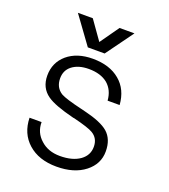

<svg xmlns="http://www.w3.org/2000/svg" viewBox="-134 -810 810 922"><g transform="rotate(20 271.0 -349.5)"><path d="M59.6 -161.1Q61.5 -81.1 115.2 -33.2Q169.9 15.6 260.7 15.6Q350.6 15.6 405.3 -27.3Q459 -69.3 459 -133.8Q459 -196.3 420.9 -229.5Q385.7 -259.8 300.8 -280.3L277.3 -286.1Q194.3 -305.7 169.9 -319.3Q132.8 -341.8 132.8 -389.6Q132.8 -429.7 162.1 -453.1Q194.3 -478.5 248 -478.5Q308.6 -478.5 344.7 -449.2Q379.9 -418.9 383.8 -366.2H445.3Q439.5 -444.3 387.7 -487.3Q335.9 -531.2 249 -531.2Q168.9 -531.2 119.1 -489.3Q70.3 -447.3 70.3 -380.9Q70.3 -318.4 117.2 -285.2Q155.3 -257.8 257.8 -232.4H260.7Q339.8 -212.9 362.3 -199.2Q397.5 -178.7 397.5 -134.8Q397.5 -91.8 361.3 -65.4Q323.2 -38.1 258.8 -38.1Q198.2 -38.1 160.2 -73.2Q121.1 -107.4 121.1 -161.1ZM181.6 -713.9H105.5L207 -574.2H293L394.5 -713.9H318.4L250 -617.2Z"/></g></svg>

Font: Dotum
Style: Regular
Weight: 400
Version: Version 2.21